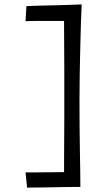

<svg xmlns="http://www.w3.org/2000/svg" viewBox="-20 -715 485 872"><path d="M345 134 271 114Q271 70 271 22Q271 -26 271.5 -73.5Q272 -121 272 -165Q272 -209 272 -246Q272 -278 272 -317Q272 -356 272 -401Q272 -446 271.5 -494Q271 -542 271 -591Q271 -640 271 -687L351 -695Q349 -660 347.5 -609Q346 -558 344.5 -498Q343 -438 342 -375.5Q341 -313 341 -254Q341 -194 341.5 -135Q342 -76 343 -24Q344 28 344.5 69Q345 110 345 134ZM103 137 96 68Q112 68 136 68Q160 68 187.5 67.5Q215 67 241 67Q267 67 288 66.5Q309 66 321 66L345 134Q336 134 318 134Q300 134 275.5 134.5Q251 135 222.5 135.5Q194 136 163.5 136.5Q133 137 103 137ZM96 -619 100 -687Q135 -689 168 -689.5Q201 -690 230.5 -691Q260 -692 284.5 -692.5Q309 -693 326 -694Q343 -695 351 -695L326 -619Q315 -620 298 -620Q281 -620 257.5 -620Q234 -620 207.5 -620Q181 -620 152.5 -620Q124 -620 96 -619Z"/></svg>

Font: Truculenta Medium
Style: Regular
Weight: 500
Version: Version 1.002